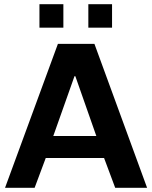

<svg xmlns="http://www.w3.org/2000/svg" viewBox="-20 -895 725 915"><path d="M4 0 256 -686H430L681 0H529L476 -142H198L145 0ZM234 -247H439L339 -532H335ZM168 -763V-875H282V-763ZM401 -763V-875H514V-763Z"/></svg>

Font: Chivo Medium SemiBold
Style: Regular
Weight: 600
Version: Version 2.002